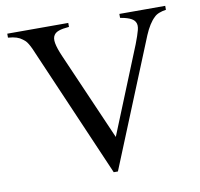

<svg xmlns="http://www.w3.org/2000/svg" viewBox="-77 -743 876 840"><g transform="rotate(-10 361.5 -323.0)"><path d="M710 -644.5Q692.9 -642.1 679.2 -636.7Q665.5 -631.3 657.2 -622.6Q631.8 -599.1 610.8 -549.3L380.4 15.6H361.8L114.7 -556.2Q106 -577.6 99.6 -589.6Q93.3 -601.6 88.4 -608.2Q83.5 -614.7 79.6 -617.9Q75.7 -621.1 71.3 -624.5Q60.1 -633.3 45.9 -637.9Q31.7 -642.6 8.3 -644.5V-662.1H279.3V-644.5Q250 -642.1 234.1 -636.5Q218.3 -630.9 211.9 -620.6Q203.1 -607.9 207.3 -584.7Q211.4 -561.5 228 -523.4L397.5 -134.8L553.7 -519.5Q567.9 -556.2 573.7 -578.6Q579.6 -601.1 571.8 -614.3Q569.3 -618.7 565.4 -622.6Q561.5 -626.5 554.4 -630.4Q547.4 -634.3 535.9 -637.9Q524.4 -641.6 506.3 -644.5V-662.1H710Z"/></g></svg>

Font: Doulos SIL Viet
Style: Regular
Weight: 400
Designer: Walt Agee, Victor Gaultney, Peter Martin, Debbi Hosken, Becca Hirsbrunner
Foundry: SIL International
Version: Version 5.000